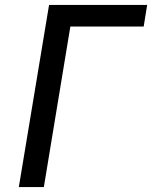

<svg xmlns="http://www.w3.org/2000/svg" viewBox="-20 -755 616 775"><path d="M56 0H157L264 -648H560L574 -735H178Z"/></svg>

Font: Iosevka Sparkle Medium
Style: Italic
Weight: 500
Italic angle: -9°
Designer: Belleve Invis
Foundry: Belleve Invis
Version: Version 4.5.0; ttfautohint (v1.8.3)